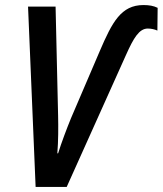

<svg xmlns="http://www.w3.org/2000/svg" viewBox="-20 -740 644 760"><path d="M121 0H244L479 -523C509 -590 531 -627 565 -627C578 -627 592 -624 603 -619L604 -709C588 -717 570 -720 548 -720C459 -720 424 -652 375 -538L261 -272C245 -233 223 -175 210 -133H207C211 -184 211 -235 210 -282L200 -714H91Z"/></svg>

Font: Noto Sans Display SemiCondensed Medium
Style: Italic
Weight: 500
Width: 4
Italic angle: -12°
Designer: Monotype Design Team
Foundry: Monotype Imaging Inc.
Version: Version 1.900